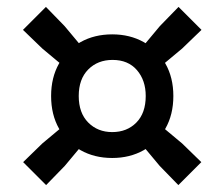

<svg xmlns="http://www.w3.org/2000/svg" viewBox="-20 -648 650 556"><path d="M193 -432 102.5 -507.5 46.5 -561.5 113 -628 167 -572.5 243 -481.5ZM417 -432 367 -481.5 443 -572.5 497 -628 563.5 -561.5 507.5 -507.5ZM496.5 -112 442.5 -167.5 369 -255.5 419.5 -306 507.5 -232.5 563 -178.5ZM113.5 -112 47 -178.5 102.5 -232.5 190.5 -306 241 -255.5 167.5 -167.5ZM305 -190.5Q253.5 -190.5 213.5 -213Q173.5 -235.5 150.8 -275.8Q128 -316 128 -370Q128 -423.5 150.8 -463.8Q173.5 -504 213.5 -526.2Q253.5 -548.5 305 -548.5Q356 -548.5 396 -526.2Q436 -504 459 -463.8Q482 -423.5 482 -370Q482 -316 459 -275.8Q436 -235.5 396 -213Q356 -190.5 305 -190.5ZM305 -265.5Q347.5 -265.5 374.8 -293Q402 -320.5 402 -370Q402 -415.5 376.5 -445Q351 -474.5 306 -474.5Q263 -474.5 235.5 -446.8Q208 -419 208 -370Q208 -321 235.5 -293.2Q263 -265.5 305 -265.5Z"/></svg>

Font: Encode Sans SC SemiBold
Style: Regular
Weight: 600
Version: Version 3.002